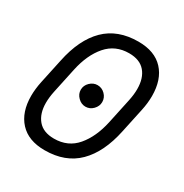

<svg xmlns="http://www.w3.org/2000/svg" viewBox="-168 -846 949 991"><g transform="rotate(30 306.0 -350.0)"><path d="M234 14Q137 14 85.5 -42Q34 -98 34 -195Q34 -215 36.5 -237.5Q39 -260 44 -283L75 -428Q104 -568 178 -641Q252 -714 375 -714Q472 -714 523.5 -658.5Q575 -603 575 -505Q575 -485 572.5 -462.5Q570 -440 565 -417L534 -272Q505 -133 431 -59.5Q357 14 234 14ZM246 -62Q329 -62 379.5 -121.5Q430 -181 451 -278L483 -428Q487 -447 489 -464.5Q491 -482 491 -498Q491 -563 459 -600.5Q427 -638 363 -638Q281 -638 230 -579Q179 -520 158 -422L126 -272Q122 -253 120 -235.5Q118 -218 118 -202Q118 -138 150 -100Q182 -62 246 -62ZM304 -286Q279 -286 259.5 -305.5Q240 -325 240 -350Q240 -376 259.5 -395Q279 -414 304 -414Q330 -414 349 -395Q368 -376 368 -350Q368 -325 349 -305.5Q330 -286 304 -286Z"/></g></svg>

Font: Space Mono
Style: Italic
Weight: 400
Italic angle: -12°
Monospace: yes
Designer: Colophon Foundry + Benjamin Critton
Foundry: Colophon Foundry & Benjamin Critton
Version: Version 1.003; ttfautohint (v1.8.4.7-5d5b)